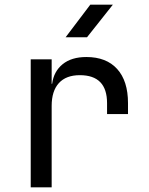

<svg xmlns="http://www.w3.org/2000/svg" viewBox="-20 -805 640 825"><path d="M112 0V-550H202V-445H204Q211 -498 249 -529Q287 -560 351 -560Q437 -560 483.5 -508.5Q530 -457 530 -362V-315H440V-362Q440 -482 323 -482Q264 -482 233 -448Q202 -414 202 -350V0ZM262 -645 368 -785H465L354 -645Z"/></svg>

Font: JetBrainsMono NFM
Style: Regular
Weight: 400
Monospace: yes
Designer: Philipp Nurullin, Konstantin Bulenkov
Foundry: JetBrains
Version: Version 2.304; ttfautohint (v1.8.4.7-5d5b);Nerd Fonts 3.3.0